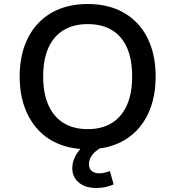

<svg xmlns="http://www.w3.org/2000/svg" viewBox="-20 -734 874 956"><path d="M417 9Q339 9 276.5 -15.5Q214 -40 170 -87.5Q126 -135 102 -201.5Q78 -268 78 -353Q78 -437 101.5 -503.5Q125 -570 169.5 -617.5Q214 -665 276.5 -689.5Q339 -714 417 -714Q495 -714 557 -689.5Q619 -665 663.5 -618Q708 -571 731.5 -504Q755 -437 755 -354Q755 -269 731.5 -202Q708 -135 663.5 -87.5Q619 -40 557 -15.5Q495 9 417 9ZM417 -91Q487 -91 536 -121Q585 -151 611.5 -209.5Q638 -268 638 -353Q638 -439 612 -497Q586 -555 536.5 -584.5Q487 -614 417 -614Q347 -614 297.5 -584.5Q248 -555 221.5 -497Q195 -439 195 -353Q195 -268 221.5 -209.5Q248 -151 297.5 -121Q347 -91 417 -91ZM459 202Q405 202 372.5 175Q340 148 340 104Q340 61 369 21.5Q398 -18 444 -41L485 0Q470 8 455.5 20.5Q441 33 432 49Q423 65 423 83Q423 108 438 118.5Q453 129 473 129Q487 129 500 126Q513 123 527 118L546 184Q526 193 505.5 197.5Q485 202 459 202Z"/></svg>

Font: Nunito Sans 6pt SemiBold
Style: Regular
Weight: 600
Version: Version 3.101;gftools[0.9.27]